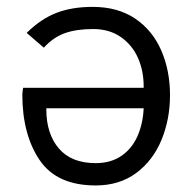

<svg xmlns="http://www.w3.org/2000/svg" viewBox="-20 -546 570 572"><path d="M265 6.5Q149 6.5 97.8 -69.5Q46.5 -145.5 46.5 -265Q48 -282 49 -284.5H408V-289Q408 -335 391 -373.5Q374 -412 339.8 -435.8Q305.5 -459.5 257.5 -459.5Q208.5 -459.5 174 -447.5Q139.5 -435.5 110.5 -404L59.5 -448Q101.5 -489.5 147.8 -507.5Q194 -525.5 256 -525.5Q331 -525.5 382.8 -490.5Q434.5 -455.5 460.5 -395.5Q486.5 -335.5 486.5 -262.5Q486.5 -191 461.2 -129.5Q436 -68 386 -30.8Q336 6.5 265 6.5ZM265 -60Q310 -60 341.5 -81.5Q373 -103 389.5 -140.2Q406 -177.5 408 -223.5H118V-220.5Q118 -147.5 155.2 -103.8Q192.5 -60 265 -60Z"/></svg>

Font: Acari Sans
Style: Regular
Weight: 400
Designer: Alfredo Marco Pradil and Stefan Peev (font) & Cristiano Sobral (main changes)
Foundry: Alfredo Marco Pradil and Stefan Peev (font) & Cristiano Sobral (main changes)
Version: Version 1.063; ttfautohint (v1.8.3)